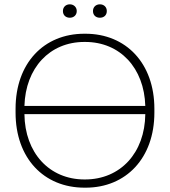

<svg xmlns="http://www.w3.org/2000/svg" viewBox="-20 -862 785 888"><path d="M303 -780C321 -780 335 -792 335 -811C335 -829 321 -842 303 -842C284 -842 271 -829 271 -811C271 -792 284 -780 303 -780ZM442 -780C461 -780 474 -792 474 -811C474 -829 461 -842 442 -842C423 -842 410 -829 410 -811C410 -792 423 -780 442 -780ZM52 -341C52 -131 182 6 371 6H376C563 6 694 -131 694 -341V-359C694 -569 563 -706 375 -706H370C182 -706 52 -569 52 -359ZM93 -372C98 -548 210 -668 370 -668H374C535 -668 647 -548 652 -372ZM652 -334C650 -155 537 -32 373 -32H371C208 -32 95 -155 93 -334Z"/></svg>

Font: Fixel Text ExtraLight
Style: Regular
Weight: 200
Width: 4
Designer: AlfaBravo + MacPaw
Foundry: Kyrylo Tkachov, Marchela Mozhyna, Serhii Makarenko, Maria Weinstein, Zakhar Kryvoshyya
Version: Version 1.211